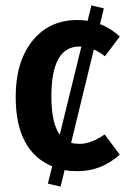

<svg xmlns="http://www.w3.org/2000/svg" viewBox="-20 -618 473 710"><path d="M274 -86Q317 -86 367 -121L423 -46Q354 15 268 15Q239 15 219 11L204 72L157 61L173 -3Q38 -59 38 -260Q38 -390 100 -467Q162 -544 266 -544Q286 -544 304 -541L318 -598L364 -587L350 -529Q389 -514 423 -483L368 -410Q347 -426 327 -435L243 -90Q256 -86 274 -86ZM170 -262Q170 -162 201 -120L281 -446H274Q170 -446 170 -262Z"/></svg>

Font: Fira Sans Condensed Medium
Style: Regular
Weight: 500
Width: 3
Designer: Carrois Corporate & Edenspiekermann AG
Foundry: Carrois Corporate GbR & Edenspiekermann AG
Version: Version 4.203;PS 004.203;hotconv 1.0.88;makeotf.lib2.5.64775